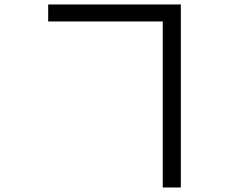

<svg xmlns="http://www.w3.org/2000/svg" viewBox="-20 -790 1040 860"><path d="M195.8 -693.8V-770H790V49.8H709V-693.8Z"/></svg>

Font: Black Ops One [rus by aLiNcE]
Style: Regular
Weight: 400
Designer: James Grieshaber
Foundry: James Grieshaber
Version: Version 1.002;May 25, 2024;FontCreator 13.0.0.2680 64-bit